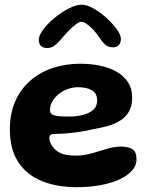

<svg xmlns="http://www.w3.org/2000/svg" viewBox="-20 -758 636 818"><path d="M308 39.5Q221.5 39.5 157.2 13Q93 -13.5 57.5 -68Q22 -122.5 22 -206.5Q22 -275.5 45.5 -327.8Q69 -380 110.2 -415.5Q151.5 -451 206 -468.8Q260.5 -486.5 322 -486.5Q364 -486.5 403.5 -478.8Q443 -471 474.5 -453.8Q506 -436.5 524.5 -408.8Q543 -381 543 -341.5Q543 -306.5 529.5 -283Q516 -259.5 492.8 -244.8Q469.5 -230 439.8 -221.5Q410 -213 376.5 -207.5Q356 -202 325.5 -197.2Q295 -192.5 265.5 -190Q236 -187.5 217 -187.5Q202 -187.5 196 -183.8Q190 -180 190 -170Q190 -161 195 -149.2Q200 -137.5 209.5 -127Q226 -108 248.8 -101.5Q271.5 -95 304 -95Q338 -95 371.2 -104.8Q404.5 -114.5 435.8 -124Q467 -133.5 496.5 -133.5Q526 -133.5 543.8 -122.5Q561.5 -111.5 561.5 -79.5Q561.5 -51.5 541 -29.5Q520.5 -7.5 485.2 8Q450 23.5 404.2 31.5Q358.5 39.5 308 39.5ZM276 -261.5Q305 -261.5 332 -268Q359 -274.5 376.5 -289.5Q394 -304.5 394 -329.5Q394 -360 371.8 -373.2Q349.5 -386.5 312.5 -386.5Q290 -386.5 268.8 -378.8Q247.5 -371 230.5 -357.5Q213.5 -344 203.2 -326.5Q193 -309 193 -289Q193 -276.5 201.5 -270.8Q210 -265 228.5 -263.2Q247 -261.5 276 -261.5ZM181 -553.5Q145.5 -553.5 145.5 -589Q145.5 -607.5 164.5 -632.8Q183.5 -658 212.8 -682Q242 -706 273 -722Q304 -738 328 -738Q349.5 -738 378.2 -722Q407 -706 433.5 -681.8Q460 -657.5 477.5 -633.2Q495 -609 495 -592Q495 -575.5 486 -566Q477 -556.5 461.5 -556.5Q440.5 -556.5 427.5 -568.8Q414.5 -581 399.5 -603.5Q390.5 -617.5 377 -631.8Q363.5 -646 350 -655.5Q336.5 -665 326.5 -665Q317.5 -665 303.2 -654.2Q289 -643.5 273.5 -627.8Q258 -612 245.5 -597Q228 -576.5 214.2 -565Q200.5 -553.5 181 -553.5Z"/></svg>

Font: Gluten SemiBold
Style: Regular
Weight: 600
Designer: Tyler Finck
Foundry: Etcetera Type Company
Version: Version 1.300